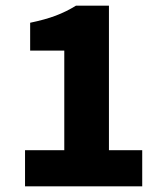

<svg xmlns="http://www.w3.org/2000/svg" viewBox="-20 -655 573 675"><path d="M68 0V-127H206V-477H86V-575Q139 -586 176 -600Q213 -614 247 -635H363V-127H480V0Z"/></svg>

Font: Mada ExtraBold
Style: Regular
Weight: 800
Designer: Khaled Hosny
Version: Version 1.5